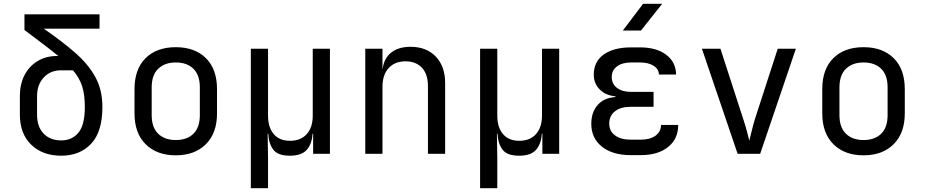

<svg xmlns="http://www.w3.org/2000/svg" viewBox="-20 -805 4840 1005"><path d="M300 10Q203 10 143.5 -47.5Q84 -105 84 -205V-302Q84 -365 108.5 -412Q133 -459 177 -485.5Q221 -512 279 -512H285Q251 -540 207.5 -573Q164 -606 108 -648V-730H501V-655H209Q306 -588 374.5 -528Q443 -468 479.5 -401Q516 -334 516 -245Q516 -115 457 -52.5Q398 10 300 10ZM300 -70Q357 -70 390.5 -110.5Q424 -151 424 -245Q424 -308 410.5 -352Q397 -396 362 -437H299Q244 -437 209 -399.5Q174 -362 174 -302V-205Q174 -141 208.5 -105.5Q243 -70 300 -70Z M900 8Q801 8 742.5 -50Q684 -108 684 -212V-338Q684 -443 742 -500.5Q800 -558 900 -558Q1000 -558 1058 -500.5Q1116 -443 1116 -338V-212Q1116 -108 1057.5 -50Q999 8 900 8ZM900 -72Q959 -72 992.5 -105Q1026 -138 1026 -202V-348Q1026 -412 992.5 -445Q959 -478 900 -478Q842 -478 808 -445Q774 -412 774 -348V-202Q774 -138 808 -105Q842 -72 900 -72Z M1293 180V-550H1383V-200Q1383 -138 1413 -103Q1443 -68 1498 -68Q1554 -68 1585.5 -103Q1617 -138 1617 -200V-550H1707V0H1619V-105H1616Q1613 -52 1586 -21Q1559 10 1497 10Q1435 10 1411 -21Q1387 -52 1384 -105H1381L1383 20V180Z M1892 0V-550H1982V-445H1983Q1990 -500 2028 -530Q2066 -560 2129 -560Q2212 -560 2261 -509Q2310 -458 2310 -370V0H2220V-354Q2220 -417 2188.5 -450.5Q2157 -484 2103 -484Q2047 -484 2014.5 -449Q1982 -414 1982 -350V0Z M2493 180V-550H2583V-200Q2583 -138 2613 -103Q2643 -68 2698 -68Q2754 -68 2785.5 -103Q2817 -138 2817 -200V-550H2907V0H2819V-105H2816Q2813 -52 2786 -21Q2759 10 2697 10Q2635 10 2611 -21Q2587 -52 2584 -105H2581L2583 20V180Z M3334 7H3281Q3186 7 3130.5 -37.5Q3075 -82 3075 -157Q3075 -217 3108 -255Q3141 -293 3201 -297V-301Q3151 -305 3119.5 -336.5Q3088 -368 3088 -414Q3088 -483 3140.5 -520Q3193 -557 3283 -557H3330Q3416 -557 3467 -518.5Q3518 -480 3519 -415H3429Q3428 -444 3401 -461Q3374 -478 3330 -478H3283Q3237 -478 3209.5 -457.5Q3182 -437 3182 -402Q3182 -366 3209.5 -345Q3237 -324 3284 -324H3401V-246H3281Q3229 -246 3199 -222.5Q3169 -199 3169 -158Q3169 -119 3199 -96.5Q3229 -74 3281 -74H3334Q3383 -74 3411.5 -95Q3440 -116 3440 -151H3530Q3530 -78 3477 -35.5Q3424 7 3334 7ZM3240 -645 3346 -785H3446L3335 -645Z M3841 0 3654 -550H3751L3871 -180Q3882 -147 3890 -116.5Q3898 -86 3902 -69Q3907 -86 3914 -116.5Q3921 -147 3931 -180L4051 -550H4146L3959 0Z M4500 8Q4401 8 4342.5 -50Q4284 -108 4284 -212V-338Q4284 -443 4342 -500.5Q4400 -558 4500 -558Q4600 -558 4658 -500.5Q4716 -443 4716 -338V-212Q4716 -108 4657.5 -50Q4599 8 4500 8ZM4500 -72Q4559 -72 4592.5 -105Q4626 -138 4626 -202V-348Q4626 -412 4592.5 -445Q4559 -478 4500 -478Q4442 -478 4408 -445Q4374 -412 4374 -348V-202Q4374 -138 4408 -105Q4442 -72 4500 -72Z"/></svg>

Font: JetBrains Mono NL
Style: Regular
Weight: 400
Monospace: yes
Designer: Philipp Nurullin, Konstantin Bulenkov
Foundry: JetBrains
Version: Version 2.305; ttfautohint (v1.8.4.7-5d5b)